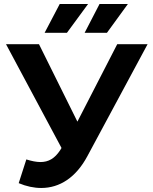

<svg xmlns="http://www.w3.org/2000/svg" viewBox="-20 -920 759 955"><path d="M174 -700H10L286 -184L280 -174C252 -131 221 -114 181 -114C160 -114 137 -119 111 -127L73 -9C111 7 149 15 185 15C277 15 358 -37 415 -144L714 -700H563L365 -315ZM512 -757 616 -900H475L401 -757ZM313 -757 418 -900H277L202 -757Z"/></svg>

Font: Montserrat-Alt1
Style: Bold
Weight: 700
Designer: Differentunic
Foundry: Differentunic
Version: Version 7.222